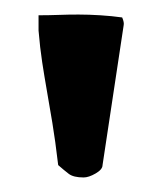

<svg xmlns="http://www.w3.org/2000/svg" viewBox="-20 -740 214 264"><path d="M121 -513Q121 -507 111.5 -501.5Q102 -496 95 -496Q81 -496 74.5 -501Q68 -506 60 -513Q56 -547 52 -571Q48 -595 44.5 -615Q41 -635 38 -654.5Q35 -674 33 -698V-719Q47 -719 60.5 -719.5Q74 -720 88 -720Q102 -720 118 -719Q134 -718 148 -716Q151 -709 150 -705Z"/></svg>

Font: CAT Schmalfette Thannhaeuser
Style: Regular
Weight: 700
Designer: Peter Wiegel nach Herbert Thanhaeuser 1939/40
Foundry: CAT-Fonts, Peter Wiegel
Version: Version 1.000